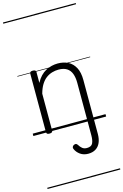

<svg xmlns="http://www.w3.org/2000/svg" viewBox="-195 -1036 1004 1562"><g transform="rotate(-15 306.5 -255.0)"><path d="M511 118Q511 162 497.5 192.5Q484 223 458 239Q432 255 395 255Q356 255 328 235Q300 215 288 186Q284 178 286.5 170Q289 162 298 156Q310 150 317.5 152Q325 154 331 163Q343 183 358 195Q373 207 396 207Q434 207 445.5 182.5Q457 158 457 118V-326Q457 -371 445 -403Q433 -435 406.5 -452Q380 -469 337 -469Q309 -469 282 -461Q255 -453 231.5 -435.5Q208 -418 189.5 -388Q171 -358 159 -314V-4Q159 6 152.5 10.5Q146 15 132 15Q119 15 113 10.5Q107 6 107 -4V-496Q107 -506 113 -510.5Q119 -515 132 -515Q146 -515 152.5 -510.5Q159 -506 159 -496V-405Q176 -437 197 -459Q218 -481 242.5 -494Q267 -507 292.5 -513Q318 -519 344 -519Q392 -519 429.5 -500Q467 -481 489 -440.5Q511 -400 511 -334ZM0 436H613V446H0ZM0 -20H613V0H0ZM0 -505H613V-500H0ZM0 -956H613V-946H0Z"/></g></svg>

Font: Playwrite HU Guides
Style: Regular
Weight: 400
Designer: Veronika Burian, José Scaglione
Foundry: TypeTogether
Version: Version 1.003